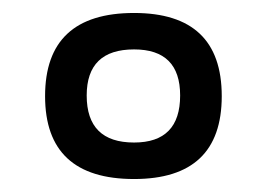

<svg xmlns="http://www.w3.org/2000/svg" viewBox="-20 -718 407 293"><path d="M184.6 -500.5Q254.9 -500.5 254.9 -572.3Q254.9 -642.6 184.6 -642.6Q112.3 -642.6 112.3 -572.3Q112.3 -500.5 184.6 -500.5ZM48.8 -571.3Q48.8 -698.2 184.6 -698.2Q318.4 -698.2 318.4 -571.3Q318.4 -444.8 184.6 -444.8Q48.8 -444.8 48.8 -571.3Z"/></svg>

Font: Sansation
Style: Regular
Weight: 400
Designer: Bernd Montag
Version: Version 1.301